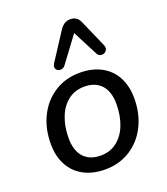

<svg xmlns="http://www.w3.org/2000/svg" viewBox="-142 -866 845 974"><g transform="rotate(-20 281.0 -379.5)"><path d="M42.2 -206.9Q42.2 -290.3 75.4 -356.2Q108.6 -422 167.8 -459.2Q227 -496.4 303 -496.4Q369.5 -496.4 418.6 -470.1Q467.6 -443.9 493.6 -395Q519.6 -346.1 519.6 -280.2Q519.6 -196.9 486.4 -131Q453.2 -65.1 394 -27.9Q334.8 9.3 258.8 9.3Q192.3 9.3 143.3 -17Q94.2 -43.3 68.2 -92.1Q42.2 -141 42.2 -206.9ZM424.6 -283.5Q424.6 -351.1 392.1 -386.7Q359.6 -422.3 300.4 -422.3Q249.7 -422.3 212.7 -393.6Q175.7 -365 156.5 -315.1Q137.2 -265.2 137.2 -203.6Q137.2 -136 169.7 -100.4Q202.2 -64.8 261.4 -64.8Q312.1 -64.8 349.1 -93.5Q386.1 -122.2 405.3 -172Q424.6 -221.9 424.6 -283.5ZM416.6 -558.6 345.9 -695 243.4 -557Q233 -543.4 217.3 -543.8Q201.5 -544.3 194.4 -556.6Q187.2 -568.9 198 -585.8L292.8 -731.9Q304.8 -750.4 318.9 -759.2Q333 -768 351.1 -768Q368.9 -768 382 -759.3Q395.1 -750.6 402.8 -732.5L467.6 -585Q474.7 -567.5 465.4 -555.3Q456.2 -543 440.3 -543.4Q424.4 -543.7 416.6 -558.6Z"/></g></svg>

Font: SN Pro Thin
Style: Italic
Weight: 200
Italic angle: -9°
Designer: Tobias Whetton
Foundry: Supernotes
Version: Version 1.003;Glyphs 3.3 (3324)